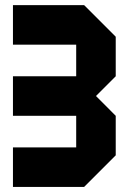

<svg xmlns="http://www.w3.org/2000/svg" viewBox="-20 -739 509 759"><path d="M31.2 0V-156.2H281.2V-281.2H31.2V-437.5H281.2V-562.5H31.2V-718.8H312.5L437.5 -593.8V-437.5L359.4 -359.4L437.5 -281.2V-125L312.5 0Z"/></svg>

Font: Signwood
Style: Regular
Weight: 400
Designer: GGBotNet
Foundry: GGBotNet
Version: 0.95